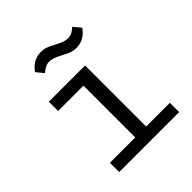

<svg xmlns="http://www.w3.org/2000/svg" viewBox="-198 -862 996 996"><g transform="rotate(-45 300.0 -364.0)"><path d="M106 -68H292V-448H106V-516H372V-68H546V0H106ZM332 -635 325 -638 321 -640Q299 -652 283 -657Q267 -662 255 -662Q240 -662 226.5 -655.5Q213 -649 197 -635L164 -675Q179 -698 203 -713Q227 -728 259 -728Q280 -728 297 -722Q314 -716 332 -705L339 -702L343 -700Q365 -688 381 -683Q397 -678 409 -678Q425 -678 438 -684.5Q451 -691 467 -705L500 -665Q485 -642 461 -627Q437 -612 405 -612Q384 -612 367 -618Q350 -624 332 -635Z"/></g></svg>

Font: iA Writer Duo V
Style: Regular
Weight: 400
Designer: Mike Abbink, Paul van der Laan, Pieter van Rosmalen, Oliver Reichenstein
Foundry: Information Architects Inc.
Version: Version 2.000